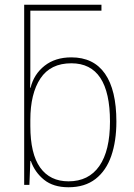

<svg xmlns="http://www.w3.org/2000/svg" viewBox="-20 -780 565 810"><path d="M269 10Q205 10 166 -21.5Q127 -53 110 -101H108L104 0H82V-760H408V-735H108V-509Q108 -488 108 -459.5Q108 -431 107 -410H109Q123 -467 168 -502.5Q213 -538 281 -538Q375 -538 423 -469Q471 -400 471 -267Q471 -185 449.5 -122.5Q428 -60 383 -25Q338 10 269 10ZM269 -15Q354 -15 399 -79.5Q444 -144 444 -267Q444 -513 281 -513Q193 -513 150.5 -449Q108 -385 108 -274V-248Q108 -131 149.5 -73Q191 -15 269 -15Z"/></svg>

Font: Noto Sans SemiCondensed Thin
Style: Regular
Weight: 100
Width: 4
Designer: Monotype Design Team
Foundry: Monotype Imaging Inc.
Version: Version 2.013; ttfautohint (v1.8.4.7-5d5b)